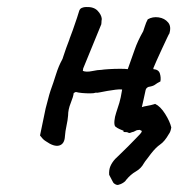

<svg xmlns="http://www.w3.org/2000/svg" viewBox="-20 -415 508 547"><path d="M401 -360Q415 -368 432 -365.5Q449 -363 459 -351Q469 -339 462 -318Q462 -320 456 -307Q450 -294 441.5 -276Q433 -258 426 -242Q419 -226 417 -221V-218Q432 -217 435.5 -205.5Q439 -194 437 -183Q427 -178 422 -174Q417 -170 406 -168Q403 -168 399.5 -165.5Q396 -163 395 -159Q393 -151 389 -131.5Q385 -112 380 -91.5Q375 -71 370 -57Q368 -49 362 -43Q356 -37 348 -36Q328 -44 321 -47Q314 -50 308 -55Q305 -60 306 -71Q307 -82 311 -94Q316 -109 320 -122Q324 -135 328 -160Q321 -161 309.5 -159.5Q298 -158 286 -156Q274 -154 265 -152Q256 -150 253 -151Q248 -149 236.5 -149Q225 -149 214 -150Q203 -151 196 -153L190 -150Q189 -140 181.5 -121.5Q174 -103 174 -86Q173 -73 169.5 -57Q166 -41 165 -27Q164 -5 149 -0.5Q134 4 110 -13Q105 -16 101.5 -20Q98 -24 94 -29L110 -106Q114 -120 117 -132.5Q120 -145 124 -157Q132 -179 139.5 -203Q147 -227 157 -245Q158 -246 161 -256Q164 -266 168.5 -278Q173 -290 176 -298Q179 -306 178 -304Q181 -311 187.5 -329.5Q194 -348 199.5 -364.5Q205 -381 205 -382Q207 -390 213 -392.5Q219 -395 225 -395Q247 -396 258 -384.5Q269 -373 270 -361Q269 -355 269 -350Q269 -345 267 -342L217 -220L216 -213Q226 -209 242.5 -212.5Q259 -216 269 -216Q274 -217 290 -218Q306 -219 322 -219Q338 -219 344 -218Q355 -248 363.5 -273Q372 -298 388 -326Q389 -328 392.5 -339.5Q396 -351 401 -360ZM319 111Q315 113 309.5 110.5Q304 108 302 104Q301 102 297.5 95.5Q294 89 291 83Q290 69 294.5 58.5Q299 48 308 38Q310 36 321 25.5Q332 15 345 2Q358 -11 368 -21.5Q378 -32 379 -33Q381 -35 382.5 -37.5Q384 -40 384 -42L378 -45Q370 -45 365.5 -42Q361 -39 354 -38Q346 -38 341 -38.5Q336 -39 332 -39L333 -94Q343 -97 354 -101.5Q365 -106 374 -105Q384 -111 397 -113Q410 -115 422 -119Q437 -112 450.5 -90.5Q464 -69 468 -52Q467 -46 465.5 -41.5Q464 -37 461 -33Q449 -12 436.5 -3.5Q424 5 410 23Q406 29 399.5 37Q393 45 390 50Q382 65 367 73.5Q352 82 339 98Q337 102 330.5 106Q324 110 319 111Z"/></svg>

Font: Caveat Medium
Style: Regular
Weight: 500
Designer: Pablo Impallari
Foundry: Pablo Impallari
Version: Version 2.000